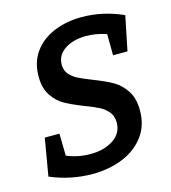

<svg xmlns="http://www.w3.org/2000/svg" viewBox="-108 -801 801 900"><g transform="rotate(-15 292.5 -351.0)"><path d="M223 -521Q223 -493 239 -474.5Q255 -456 279 -444Q303 -432 344 -416Q401 -394 436.5 -374Q472 -354 497 -316.5Q522 -279 522 -220Q522 -146 482.5 -94Q443 -42 377 -15.5Q311 11 231 11Q126 11 27 -31L58 -212H129L131 -105Q184 -82 246 -82Q312 -82 357 -111.5Q402 -141 402 -194Q402 -224 385.5 -244.5Q369 -265 344 -278Q319 -291 276 -307Q220 -329 186 -348Q152 -367 128 -403Q104 -439 104 -496Q104 -565 139.5 -614Q175 -663 236 -688Q297 -713 371 -713Q472 -713 571 -669L537 -502H467L466 -605Q415 -622 367 -622Q306 -622 264.5 -595Q223 -568 223 -521Z"/></g></svg>

Font: Bitter Pro SemiBold
Style: Italic
Weight: 600
Italic angle: -9°
Designer: Sol Matas, and Bitter project Authors
Foundry: Sol Matas
Version: Version 1.010